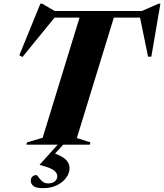

<svg xmlns="http://www.w3.org/2000/svg" viewBox="-20 -774 878 1027"><path d="M209.5 232.5Q173 232.5 158.8 220.8Q144.5 209 144.5 194Q144.5 179 153 170.8Q161.5 162.5 174.5 162.5Q178.5 162.5 186 173.8Q193.5 185 206 196Q218.5 207 237 207Q260 207 273.2 196.2Q286.5 185.5 286.5 168Q286.5 152 268 137.2Q249.5 122.5 192.5 108.5V106.5L288.5 0H121L124.5 -12.5L208 -37L405.5 -680H272L100 -469L83.5 -478.5L196 -754.5H205L273 -715H738L829 -754.5H838L789.5 -471H772L729 -680H589L391 -35.5L463.5 -12.5L460.5 0H318L274.5 47.5Q319.5 64.5 335.8 83.5Q352 102.5 352 125.5Q352 152 334.2 176.5Q316.5 201 284.5 216.8Q252.5 232.5 209.5 232.5Z"/></svg>

Font: Newsreader Display
Style: Bold Italic
Weight: 700
Italic angle: -17°
Designer: Hugues Gentile
Foundry: Production Type
Version: Version 1.001